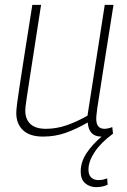

<svg xmlns="http://www.w3.org/2000/svg" viewBox="-20 -552 524 790"><path d="M376 218Q349 218 330.5 202Q312 186 312 154Q312 115 335.5 79Q359 43 398 10H397Q345 10 341 -48Q292 -20 249 -5Q206 10 157 10Q103 10 75 -16Q47 -42 47 -87Q47 -99 50 -123.5Q53 -148 60.5 -196.5Q68 -245 80.5 -326Q93 -407 113 -532H149Q131 -415 119 -338Q107 -261 100 -215.5Q93 -170 89.5 -146.5Q86 -123 85 -113Q84 -103 84 -97Q84 -62 105 -42Q126 -22 169 -22Q211 -22 252.5 -36Q294 -50 340 -76L411 -532H447Q426 -402 413 -317Q400 -232 392 -182.5Q384 -133 380.5 -108.5Q377 -84 376.5 -75Q376 -66 376 -63Q376 -22 410 -22Q423 -22 442 -29L445 -2Q395 35 369.5 73.5Q344 112 344 146Q344 168 355.5 178.5Q367 189 385 189Q396 189 404.5 187Q413 185 421 182L423 208Q402 218 376 218Z"/></svg>

Font: Georama ExtraLight
Style: Italic
Weight: 200
Italic angle: -9°
Designer: Jean-Baptiste Levee
Foundry: Production Type
Version: Version 1.000